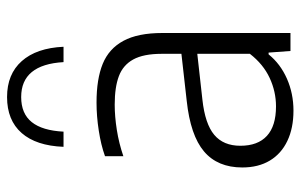

<svg xmlns="http://www.w3.org/2000/svg" viewBox="-174 -669 852 544"><g transform="rotate(-90 252.0 -397.0)"><path d="M430.5 -363V0H379.5L375 -62H370Q343 -28.5 301 -10Q259 8.5 210.5 8.5Q161 8.5 124.8 -8.8Q88.5 -26 69 -58.5Q49.5 -91 49.5 -136.5Q49.5 -206.5 95 -245Q140.5 -283.5 238.5 -294L371.5 -309V-365Q371.5 -416.5 355.5 -445.5Q339.5 -474.5 308.2 -486.2Q277 -498 227.5 -498Q194 -498 156 -492Q118 -486 81.5 -473.5V-525.5Q113.5 -537 154.2 -543.2Q195 -549.5 233.5 -549.5Q300 -549.5 343 -532Q386 -514.5 408.2 -473.5Q430.5 -432.5 430.5 -363ZM371.5 -115V-264L241.5 -249.5Q173 -242 142 -216Q111 -190 111 -142Q111 -92.5 139 -66.8Q167 -41 222.5 -41Q264.5 -41 303.2 -59Q342 -77 371.5 -115ZM249 -803Q314 -803 351 -761.2Q388 -719.5 391.5 -643H348Q341 -763 249 -763Q202 -763 178 -733Q154 -703 151 -643H108Q111 -720.5 147.2 -761.8Q183.5 -803 249 -803Z"/></g></svg>

Font: Encode Sans Light
Style: Regular
Weight: 300
Designer: Multiple Designers
Foundry: Impallari Type
Version: Version 2.000